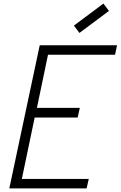

<svg xmlns="http://www.w3.org/2000/svg" viewBox="-20 -1053 674 1073"><path d="M32 0 202 -800H634L623 -747H211L256 -784L180 -420L149 -450H426L414 -396H136L180 -426L96 -24L73 -53H476L464 0ZM424 -869 393 -910 558 -1033 589 -992Z"/></svg>

Font: Victor Mono Thin ExtraLight
Style: Italic
Weight: 250
Italic angle: -12°
Monospace: yes
Version: Version 1.561;gftools[0.9.30]